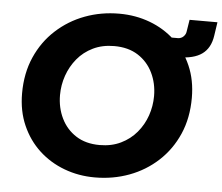

<svg xmlns="http://www.w3.org/2000/svg" viewBox="-52 -771 975 842"><g transform="rotate(5 436.0 -350.5)"><path d="M394.7 12Q323.3 12 260.2 -11.7Q197 -35.3 148.8 -79.8Q100.7 -124.3 73 -187.2Q45.3 -250 45.3 -328Q45.3 -416.7 76.7 -487.7Q108 -558.7 163.2 -609.2Q218.3 -659.7 289.2 -686.2Q360 -712.7 440 -712.7Q512 -712.7 575.2 -689Q638.3 -665.3 686.2 -620.7Q734 -576 761.3 -513.3Q788.7 -450.7 788.7 -372.3Q788.7 -283.7 757.7 -212.8Q726.7 -142 672 -91.5Q617.3 -41 546.3 -14.5Q475.3 12 394.7 12ZM403.7 -131.3Q456 -131.3 496.8 -151.2Q537.7 -171 565.8 -204.5Q594 -238 608.5 -279.8Q623 -321.7 623 -366Q623 -421.7 600.5 -468Q578 -514.3 535.2 -541.8Q492.3 -569.3 430.3 -569.3Q378 -569.3 337.2 -549.5Q296.3 -529.7 268.5 -496Q240.7 -462.3 226.2 -420.7Q211.7 -379 211.7 -334.7Q211.7 -279 234.2 -232.7Q256.7 -186.3 299.5 -158.8Q342.3 -131.3 403.7 -131.3ZM653.3 -545.3 666 -628.3H704Q719.3 -628.3 729.3 -638.2Q739.3 -648 740.7 -660.7L749 -712.7H871.7L862.7 -652.7Q854.7 -597.7 818.2 -571.5Q781.7 -545.3 714 -545.3Z"/></g></svg>

Font: MuseoModerno Thin
Style: Italic
Weight: 100
Italic angle: -9°
Designer: Pablo Cosgaya, Héctor Gatti, Marcela Romero, and the Authors of The MuseoModerno Project.
Foundry: Omnibus-Type Team
Version: Version 1.003